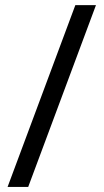

<svg xmlns="http://www.w3.org/2000/svg" viewBox="-20 -734 407 754"><path d="M356.9 -713.9 90.8 0H9.8L275.9 -713.9Z"/></svg>

Font: Samim FD
Style: FD
Weight: 400
Foundry: DejaVu fonts team - Redesigned by Saber Rastikerdar
Version: Version 4.0.5